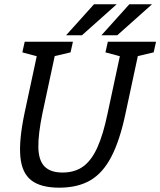

<svg xmlns="http://www.w3.org/2000/svg" viewBox="-20 -860 742 888"><path d="M560.7 -336Q534.7 -212 495.4 -136Q456.2 -60 397.8 -26Q339.3 8 254 8Q168.7 8 124.8 -26Q80.8 -60 74.1 -136Q67.3 -212 93.3 -336H176.3Q156.3 -239 157.4 -178.6Q158.5 -118.2 186 -90.1Q213.5 -62 269.2 -62Q325.8 -62 364.7 -90.1Q403.5 -118.2 430.6 -178.6Q457.7 -239 477.7 -336ZM548.7 -667H631.7L560.7 -336H477.7ZM176.3 -336H93.3L164.3 -667H247.3ZM94.3 -667H174.3L163.8 -596.2L83.3 -617.8ZM478.7 -667H558.7L548.2 -596.2L467.7 -617.8ZM592.2 -594.7 621.7 -667H701.7L690.7 -617.8ZM207.8 -594.7 237.3 -667H317.3L306.3 -617.8ZM519.8 -840.3 359.2 -697H285.8L414.8 -840.3ZM683.2 -840.3 522.5 -697H449.2L578.2 -840.3Z"/></svg>

Font: Epunda Slab Light
Style: Italic
Weight: 300
Italic angle: -12°
Designer: Simon Atzbach
Foundry: typofactur
Version: Version 1.102